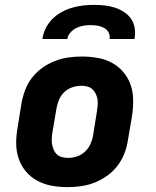

<svg xmlns="http://www.w3.org/2000/svg" viewBox="-20 -760 640 788"><path d="M258 8Q225 8 193.5 2.5Q162 -3 134.5 -17.5Q107 -32 87 -55.5Q67 -79 57 -108Q47 -137 46.5 -169.5Q46 -202 52 -235L68 -335Q73 -363 83 -390Q93 -417 111 -440.5Q129 -464 153.5 -481.5Q178 -499 205 -509.5Q232 -520 260 -524Q288 -528 316 -528Q348 -528 380 -522.5Q412 -517 439 -502.5Q466 -488 486 -464.5Q506 -441 516 -412Q526 -383 526.5 -350.5Q527 -318 522 -285L505 -185Q501 -157 490.5 -130Q480 -103 462 -79.5Q444 -56 419.5 -38.5Q395 -21 368 -10.5Q341 0 313 4Q285 8 258 8ZM260 -112Q278 -112 296 -118Q314 -124 328.5 -137.5Q343 -151 351 -168.5Q359 -186 362 -204L378 -304Q380 -317 381 -329.5Q382 -342 380 -353.5Q378 -365 372.5 -376Q367 -387 358.5 -394.5Q350 -402 338 -405Q326 -408 314 -408Q296 -408 277.5 -402Q259 -396 244.5 -382.5Q230 -369 222.5 -351.5Q215 -334 212 -316L195 -216Q193 -203 192.5 -190.5Q192 -178 194 -166.5Q196 -155 201 -144Q206 -133 214.5 -125.5Q223 -118 235 -115Q247 -112 260 -112ZM154 -600Q157 -622 167.5 -643.5Q178 -665 195 -682Q212 -699 233 -710.5Q254 -722 276.5 -728.5Q299 -735 321.5 -737.5Q344 -740 366 -740Q388 -740 410 -737.5Q432 -735 452 -728.5Q472 -722 489.5 -710.5Q507 -699 518.5 -682Q530 -665 533 -643.5Q536 -622 532 -600H430Q432 -615 425.5 -627Q419 -639 407 -645.5Q395 -652 381 -654.5Q367 -657 352 -657Q338 -657 323 -654.5Q308 -652 294 -645.5Q280 -639 269.5 -627Q259 -615 256 -600Z"/></svg>

Font: Iosevka SS04 Heavy Extended
Style: Italic
Weight: 900
Width: 7
Italic angle: -9°
Monospace: yes
Designer: Belleve Invis
Foundry: Belleve Invis
Version: Version 19.0.0; ttfautohint (v1.8.4)